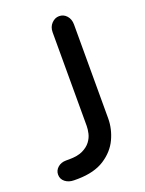

<svg xmlns="http://www.w3.org/2000/svg" viewBox="-210 -450 517 683"><g transform="rotate(-20 48.5 -108.5)"><path d="M-34 175H-49Q-69 175 -82.5 164.5Q-96 154 -96 137Q-96 121 -83.5 110Q-71 99 -52 99H-40Q-8 99 11.5 89.5Q31 80 41.5 66Q52 52 55.5 36.5Q59 21 59 9V-346Q59 -366 71.5 -379Q84 -392 100 -392Q117 -392 128.5 -379Q140 -366 140 -346V9Q140 49 122.5 86.5Q105 124 66.5 149Q28 174 -34 175Z"/></g></svg>

Font: Beiruti Medium
Style: Regular
Weight: 500
Designer: Arlette Boutros
Foundry: Boutros
Version: Version 1.41